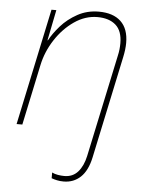

<svg xmlns="http://www.w3.org/2000/svg" viewBox="-55 -582 662 867"><g transform="rotate(5 276.5 -149.0)"><path d="M266 240Q249 240 235.5 237Q222 234 211 230V204Q223 210 238 212.5Q253 215 267 215Q305 215 328.5 188.5Q352 162 362 116L460 -345Q464 -362 465.5 -376.5Q467 -391 467 -404Q467 -460 437 -486.5Q407 -513 354 -513Q299 -513 249.5 -479Q200 -445 164.5 -390.5Q129 -336 116 -274L58 0H32L144 -528H166L138 -389H140Q157 -421 187.5 -455.5Q218 -490 261.5 -514Q305 -538 358 -538Q423 -538 458 -505Q493 -472 493 -408Q493 -379 485 -342L387 120Q374 181 342.5 210.5Q311 240 266 240Z"/></g></svg>

Font: Noto Sans Thin
Style: Italic
Weight: 100
Italic angle: -12°
Designer: Monotype Design Team
Foundry: Monotype Imaging Inc.
Version: Version 2.013; ttfautohint (v1.8.4.7-5d5b)